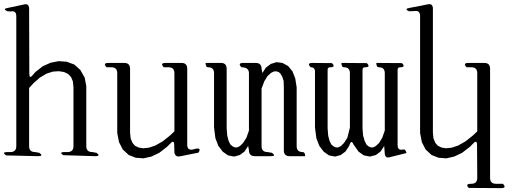

<svg xmlns="http://www.w3.org/2000/svg" viewBox="-27 -798 2547 951"><path d="M286.1 -29.3Q263.7 -44.9 292 -44.9H307.6Q336.9 -44.9 336.9 -74.2V-365.2L334 -394.5L325.2 -416L310.5 -431.6L290 -441.4L264.6 -445.3L235.4 -443.4L204.1 -433.6L170.9 -414.1L140.6 -387.7L117.2 -362.3V-74.2Q117.2 -44.9 146.5 -44.9L168 -41Q190.4 -24.4 162.1 -24.4L2.9 -28.3Q-19.5 -44.9 8.8 -44.9H24.4Q53.7 -44.9 53.7 -74.2V-717.8Q53.7 -747.1 25.4 -741.2L9.8 -742.2Q-16.6 -753.9 11.7 -758.8L62.5 -769.5L94.7 -776.4Q114.3 -780.3 117.2 -759.8L118.2 -433.6Q118.2 -404.3 135.7 -426.8L148.4 -441.4L184.6 -469.7L223.6 -487.3L263.7 -495.1L303.7 -492.2L340.8 -478.5L371.1 -451.2L392.6 -413.1L400.4 -371.1V-74.2Q400.4 -44.9 429.7 -44.9L451.2 -41Q473.6 -24.4 445.3 -24.4Z M900.4 -81.1Q900.4 -51.8 928.7 -57.6L943.4 -61.5Q971.7 -66.4 956.1 -42L863.3 -23.4Q843.8 -19.5 836.9 -40L835.9 -79.1Q835.9 -108.4 816.4 -86.9L799.8 -70.3L761.7 -41L722.7 -22.5L683.6 -13.7L645.5 -16.6L610.4 -30.3L581.1 -57.6L562.5 -93.8L553.7 -139.6V-435.5Q553.7 -464.8 524.4 -464.8H501Q480.5 -486.3 509.8 -486.3H588.9Q617.2 -486.3 617.2 -457V-141.6L620.1 -112.3L628.9 -90.8L641.6 -76.2L659.2 -67.4L681.6 -63.5L710 -66.4L742.2 -77.1L778.3 -97.7L815.4 -127L836.9 -147.5V-435.5Q836.9 -464.8 807.6 -464.8H784.2Q763.7 -486.3 793 -486.3H872.1Q900.4 -486.3 900.4 -457Z M1378.9 -365.2 1377.9 -396.5 1371.1 -418 1363.3 -431.6 1354.5 -440.4 1343.8 -444.3H1330.1L1314.5 -436.5L1297.9 -420.9L1282.2 -395.5L1268.6 -359.4V-74.2Q1268.6 -44.9 1297.9 -44.9L1320.3 -41Q1342.8 -24.4 1314.5 -24.4H1235.4Q1206.1 -24.4 1206.1 -53.7L1202.1 -75.2L1184.6 -47.9L1161.1 -30.3L1132.8 -22.5L1102.5 -28.3L1076.2 -46.9L1054.7 -75.2L1040 -113.3L1033.2 -166V-435.5Q1033.2 -464.8 1003.9 -464.8Q991.2 -464.8 991.2 -486.3H1067.4Q1095.7 -486.3 1095.7 -457V-162.1L1098.6 -126L1105.5 -99.6L1114.3 -82L1125 -73.2L1134.8 -68.4L1146.5 -67.4L1161.1 -74.2L1176.8 -89.8L1193.4 -115.2L1206.1 -151.4V-435.5Q1206.1 -464.8 1168.9 -464.8Q1148.4 -486.3 1177.7 -486.3H1239.3Q1268.6 -486.3 1268.6 -457L1272.5 -436.5L1290 -462.9L1314.5 -481.4L1342.8 -490.2L1372.1 -486.3L1400.4 -470.7L1421.9 -444.3L1435.5 -409.2L1442.4 -365.2V-74.2Q1442.4 -44.9 1471.7 -44.9Q1484.4 -44.9 1484.4 -24.4H1408.2Q1378.9 -24.4 1378.9 -52.7Z M1533.2 -166V-443.4Q1533.2 -464.8 1511.7 -464.8Q1491.2 -486.3 1520.5 -486.3L1617.2 -485.4Q1637.7 -464.8 1608.4 -464.8Q1595.7 -464.8 1595.7 -452.1V-162.1L1598.6 -126L1605.5 -99.6L1614.3 -82L1625 -73.2L1634.8 -68.4L1646.5 -67.4L1661.1 -74.2L1676.8 -89.8L1693.4 -115.2L1706.1 -166V-435.5Q1706.1 -464.8 1676.8 -464.8Q1664.1 -464.8 1664.1 -486.3L1790 -485.4Q1810.5 -464.8 1781.2 -464.8Q1768.6 -464.8 1768.6 -452.1V-162.1L1771.5 -126L1779.3 -99.6L1788.1 -82L1797.9 -73.2L1807.6 -68.4L1819.3 -67.4L1834 -74.2L1850.6 -89.8L1866.2 -115.2L1878.9 -151.4V-435.5Q1878.9 -464.8 1849.6 -464.8Q1836.9 -464.8 1836.9 -486.3L1963.9 -485.4Q1984.4 -464.8 1955.1 -464.8Q1942.4 -464.8 1942.4 -452.1V-79.1Q1942.4 -50.8 1970.7 -57.6Q1981.4 -60.5 1986.3 -40L1900.4 -18.6Q1881.8 -14.6 1878.9 -35.2L1876 -75.2L1858.4 -47.9L1835 -30.3L1805.7 -22.5L1775.4 -28.3L1749 -46.9L1723.6 -83Q1712.9 -109.4 1702.1 -75.2L1684.6 -47.9L1661.1 -30.3L1632.8 -22.5L1602.5 -28.3L1576.2 -46.9L1554.7 -75.2L1540 -113.3Z M2120.1 -112.3 2128.9 -90.8 2141.6 -76.2 2159.2 -67.4 2181.6 -63.5 2210 -66.4 2242.2 -77.1 2278.3 -97.7 2315.4 -127 2336.9 -147.5V-435.5Q2336.9 -464.8 2307.6 -464.8H2284.2Q2263.7 -486.3 2293 -486.3H2372.1Q2400.4 -486.3 2400.4 -457V83Q2400.4 112.3 2429.7 112.3H2463.9Q2484.4 133.8 2455.1 133.8L2294.9 132.8Q2274.4 112.3 2307.6 112.3Q2336.9 112.3 2336.9 83L2335.9 -79.1Q2335.9 -108.4 2316.4 -86.9L2299.8 -70.3L2261.7 -41L2222.7 -22.5L2183.6 -13.7L2145.5 -16.6L2110.4 -30.3L2081.1 -57.6L2062.5 -93.8L2053.7 -139.6V-718.8Q2053.7 -748 2025.4 -743.2L1999 -742.2Q1972.7 -753.9 2001 -758.8L2057.6 -769.5L2094.7 -777.3Q2114.3 -780.3 2117.2 -759.8V-141.6Z"/></svg>

Font: B2 Hana
Style: Regular
Weight: 500
Version: 2020-08-05; (max)